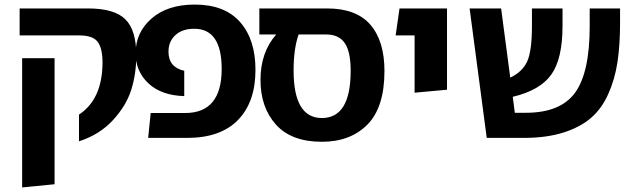

<svg xmlns="http://www.w3.org/2000/svg" viewBox="-20 -604 2787 841"><path d="M326 15V-102Q429 -170 429 -331Q429 -392 408 -420.5Q387 -449 326 -449H66V-567H366Q481 -567 529 -519.5Q577 -472 577 -362Q577 -281 555 -211Q533 -141 474.5 -77.5Q416 -14 326 15ZM77 217V-349H219V203Z M629 0 640 -109H791Q951 -109 951 -302Q951 -478 831 -478Q778 -478 748 -450Q718 -422 718 -378Q718 -309 787 -294V-183Q687 -186 630.5 -238.5Q574 -291 574 -371Q574 -462 644 -523Q714 -584 833 -584Q964 -584 1031.5 -507.5Q1099 -431 1099 -298Q1099 -157 1022.5 -78.5Q946 0 800 0Z M1413 -567Q1541 -567 1602.5 -495.5Q1664 -424 1664 -293Q1664 -134 1589.5 -58.5Q1515 17 1390 17Q1256 17 1188.5 -58.5Q1121 -134 1121 -254Q1121 -375 1190 -453H1116V-567ZM1390 -87Q1516 -87 1516 -294Q1516 -378 1490 -415.5Q1464 -453 1409 -453H1288Q1266 -391 1266 -295Q1266 -87 1390 -87Z M1796 -198V-449H1713L1730 -567H1938V-211Z M2563 -567H2696V-505Q2696 -406 2684.5 -331Q2673 -256 2644 -191.5Q2615 -127 2567.5 -86.5Q2520 -46 2446.5 -23Q2373 0 2274 0H2112L2037 -567H2175L2215 -264Q2268 -289 2289 -334.5Q2310 -380 2310 -490V-567H2444V-490Q2444 -346 2394.5 -277Q2345 -208 2226 -180L2235 -110H2283Q2435 -110 2499 -198Q2563 -286 2563 -489Z"/></svg>

Font: FiraGO SemiBold
Style: Regular
Weight: 600
Designer: bBox Type
Foundry: bBox Type GmbH
Version: Version 1.001;PS 001.001;hotconv 1.0.88;makeotf.lib2.5.64775